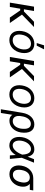

<svg xmlns="http://www.w3.org/2000/svg" viewBox="1640 -2452 1016 4335"><g transform="rotate(90 2147.5 -285.0)"><path d="M228.7 -545.5H130.7L39.8 0H137.8L176.8 -233.7H215.6L376.4 0H500L310.4 -273.1L590.2 -545.5H472.3L239.3 -317.5H190.7Z M887.1 11.4C1031.6 11.4 1146.7 -98 1174 -264.2C1201.7 -437.5 1119.7 -552.6 969.5 -552.6C824.2 -552.6 709.2 -443.2 682.5 -275.6C654.5 -103.7 736.2 11.4 887.1 11.4ZM763.5 -264.2C781.2 -376.4 852.6 -477.3 968 -477.3C1077.1 -477.3 1109.7 -382.1 1093 -275.6C1074.6 -163 1003.2 -63.9 888.5 -63.9C778.8 -63.9 746.1 -157.7 763.5 -264.2ZM952.4 -606.5H1010.7L1094.5 -772.7H1003.6Z M1456 -545.5H1358L1267 0H1365.1L1404.1 -233.7H1442.8L1603.7 0H1727.3L1537.6 -273.1L1817.5 -545.5H1699.6L1466.6 -317.5H1418Z M2114.3 11.4C2258.9 11.4 2373.9 -98 2401.3 -264.2C2429 -437.5 2346.9 -552.6 2196.7 -552.6C2051.5 -552.6 1936.4 -443.2 1909.8 -275.6C1881.7 -103.7 1963.4 11.4 2114.3 11.4ZM1990.8 -264.2C2008.5 -376.4 2079.9 -477.3 2195.3 -477.3C2304.3 -477.3 2337 -382.1 2320.3 -275.6C2301.8 -163 2230.5 -63.9 2115.8 -63.9C2006 -63.9 1973.4 -157.7 1990.8 -264.2Z M2527 -279.8 2447.4 203.1H2531.2L2572.4 -57.2C2599.4 -14.2 2640.6 9.9 2706 9.9C2842.3 9.9 2944.6 -96.6 2970.2 -244.3L2971.6 -254.3C2997.5 -435 2933.2 -552.6 2789.8 -552.6C2664.8 -552.6 2557.2 -463.1 2527 -279.8ZM2598.7 -222.7 2608 -281.2C2622.5 -373.6 2677.6 -474.4 2777 -474.4C2875 -474.4 2902.7 -379.6 2884.9 -254.3L2883.5 -244.3C2866.5 -147.7 2809.7 -65.3 2714.5 -65.3C2615.4 -65.3 2593 -155.2 2598.7 -222.7Z M3261.4 11.4C3357.2 12.8 3427.9 -46.2 3480.5 -133.2L3488.6 0H3568.2L3543 -267.4L3544 -271.3L3653.4 -545.5H3573.9L3518.5 -400.6C3498.6 -488.6 3451.7 -552.6 3349.4 -552.6C3215.9 -552.6 3103.7 -438.9 3078.1 -278.4C3049.7 -109.4 3122.2 9.9 3261.4 11.4ZM3159.1 -265.6C3180.4 -389.2 3258.5 -477.3 3346.6 -477.3C3453.1 -477.3 3468.7 -345.2 3471.6 -279.8V-278.1L3470.2 -274.1C3441.8 -203.1 3370.7 -63.9 3262.8 -63.9C3180.4 -63.9 3140.6 -150.6 3159.1 -265.6Z M3723 -269.9 3720.2 -258.5C3696 -106.5 3764.2 9.9 3913.4 9.9C4062.5 9.9 4169 -110.8 4190.3 -238.6L4191.8 -248.6C4206.7 -336.6 4183.2 -407.7 4130.7 -450.3H4267L4279.8 -528.4H4001.4C3853.7 -528.4 3747.2 -416.2 3723 -269.9ZM3818.2 -258.5 3821 -269.9C3836.6 -366.5 3892 -450.3 3988.6 -450.3C4086.6 -450.3 4113.6 -366.5 4098 -269.9L4095.2 -258.5C4078.1 -156.2 4022.7 -68.2 3926.1 -68.2C3828.1 -68.2 3801.1 -156.2 3818.2 -258.5Z"/></g></svg>

Font: Magic Ui Pro
Style: Italic
Weight: 400
Italic angle: -9.39999°
Designer: Stefan Endress, Andreas Faust
Version: Version 1.000;FEAKit 1.0